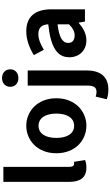

<svg xmlns="http://www.w3.org/2000/svg" viewBox="379 -1230 1080 1878"><g transform="rotate(-90 919.0 -291.0)"><path d="M218 14C252 14 276 8 293 1L275 -108C265 -106 261 -106 255 -106C241 -106 226 -117 226 -151V-798H79V-157C79 -53 115 14 218 14Z M628 14C768 14 897 -94 897 -280C897 -466 768 -574 628 -574C487 -574 359 -466 359 -280C359 -94 487 14 628 14ZM628 -106C551 -106 509 -174 509 -280C509 -385 551 -454 628 -454C704 -454 747 -385 747 -280C747 -174 704 -106 628 -106Z M981 229C1122 229 1169 135 1169 14V-560H1021V18C1021 81 1007 113 960 113C943 113 928 110 913 105L887 213C909 222 938 229 981 229ZM1094 -651C1145 -651 1180 -682 1180 -731C1180 -779 1145 -811 1094 -811C1044 -811 1009 -779 1009 -731C1009 -682 1044 -651 1094 -651Z M1463 14C1528 14 1584 -17 1632 -60H1637L1647 0H1767V-327C1767 -489 1694 -574 1552 -574C1464 -574 1384 -540 1319 -500L1371 -402C1423 -433 1473 -456 1525 -456C1594 -456 1618 -414 1620 -359C1395 -335 1298 -272 1298 -153C1298 -57 1363 14 1463 14ZM1512 -101C1469 -101 1438 -120 1438 -164C1438 -215 1483 -252 1620 -268V-156C1585 -121 1554 -101 1512 -101Z"/></g></svg>

Font: Noto Sans TC
Style: Bold
Weight: 700
Designer: Ryoko NISHIZUKA 西塚涼子 (kana, bopomofo & ideographs); Paul D. Hunt (Latin, Greek & Cyrillic); Sandoll Communications 산돌커뮤니
Foundry: Adobe
Version: Version 2.004;hotconv 1.0.118;makeotfexe 2.5.65603